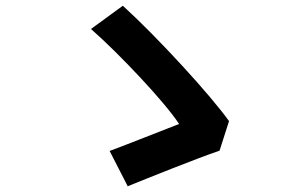

<svg xmlns="http://www.w3.org/2000/svg" viewBox="-20 -684 1040 669"><path d="M745 -159 778 -262C714 -352 531 -552 408 -664L297 -583C393 -499 554 -329 604 -252C547 -230 424 -181 362 -158L425 -35C499 -65 663 -131 745 -159Z"/></svg>

Font: Noto Sans Mono CJK JP Bold
Style: Regular
Weight: 700
Designer: Ryoko NISHIZUKA (kana & ideographs); Paul D. Hunt (Latin, Greek & Cyrillic); Wenlong ZHANG (bopomofo); Sandoll Communica
Foundry: Adobe Systems Incorporated
Version: Version 1.004;PS 1.004;hotconv 1.0.82;makeotf.lib2.5.63406